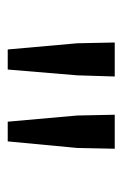

<svg xmlns="http://www.w3.org/2000/svg" viewBox="70 -880 317 497"><g transform="rotate(90 228.5 -631.5)"><path d="M108 -493H160L175 -673L178 -770H90L92 -673ZM295 -493H346L363 -673L365 -770H277L279 -673Z"/></g></svg>

Font: Genne Gothic Normal
Style: Regular
Weight: 350
Designer: Ryoko NISHIZUKA (kana & ideographs); Paul D. Hunt (Latin, Greek & Cyrillic); Wenlong ZHANG (bopomofo); Sandoll Communica
Foundry: Adobe Systems Incorporated
Version: Version 1.004;PS 1.004;hotconv 16.6.51;makeotf.lib2.5.65220